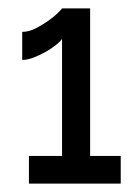

<svg xmlns="http://www.w3.org/2000/svg" viewBox="-20 -833 329 458"><path d="M268 -461V-395H49V-461H128V-740Q123 -733 112 -724.5Q101 -716 87.5 -708.5Q74 -701 59.5 -695.5Q45 -690 33 -690V-757Q49 -757 65.5 -765.5Q82 -774 96 -784Q110 -794 119 -803Q128 -812 128 -813H195V-461Z"/></svg>

Font: IngvarSans
Style: Regular
Weight: 600
Version: Version 3.000